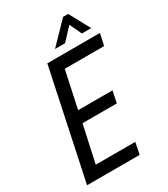

<svg xmlns="http://www.w3.org/2000/svg" viewBox="-211 -962 922 1056"><g transform="rotate(-30 250.0 -434.0)"><path d="M166 -690H500L484 -616H234L184 -382H402L387 -308H169L118 -74H369L354 0H20ZM369 -868H401L472 -737H413L377 -813L306 -737H242Z"/></g></svg>

Font: Decalotype
Style: Italic
Weight: 400
Italic angle: -12°
Designer: Alfredo Marco Pradil
Foundry: Alfredo Marco Pradil
Version: Version 1.0